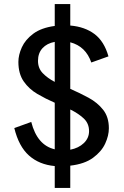

<svg xmlns="http://www.w3.org/2000/svg" viewBox="-20 -799 606 940"><path d="M248 121V14Q172 7 122 -37.5Q72 -82 50 -172L133 -202Q162 -88 248 -68V-296Q204 -315 163 -339Q122 -363 96 -400.5Q70 -438 70 -496Q70 -530 87 -567.5Q104 -605 143 -634Q182 -663 248 -672V-779H324V-674Q395 -668 442.5 -632.5Q490 -597 511 -523L427 -493Q400 -572 324 -592V-364Q370 -344 413.5 -320.5Q457 -297 485 -261.5Q513 -226 513 -171Q513 -135 495 -96Q477 -57 435.5 -26.5Q394 4 324 12V121ZM166 -501Q166 -465 189 -441Q212 -417 248 -398V-594Q210 -587 188 -563Q166 -539 166 -501ZM416 -157Q416 -195 389.5 -219.5Q363 -244 324 -263V-66Q365 -74 390.5 -98.5Q416 -123 416 -157Z"/></svg>

Font: Orienta
Style: Regular
Weight: 400
Designer: Eduardo Rodriguez Tunni
Foundry: Eduardo Rodriguez Tunni
Version: Version 1.002; ttfautohint (v1.8.4.7-5d5b);gftools[0.9.23]